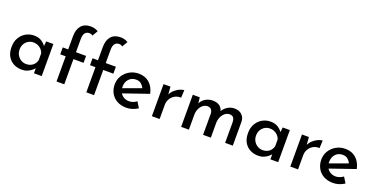

<svg xmlns="http://www.w3.org/2000/svg" viewBox="-23 -1559 4604 2350"><g transform="rotate(20 2279.5 -383.5)"><path d="M254 10Q195 10 147 -15Q99 -40 71 -88.5Q43 -137 43 -209Q43 -279 72.5 -329.5Q102 -380 150.5 -407.5Q199 -435 256 -435Q314 -435 352 -411.5Q390 -388 412 -355L419 -418H512V0H411V-66Q400 -52 378 -34Q356 -16 325 -3Q294 10 254 10ZM281 -73Q331 -73 365.5 -99.5Q400 -126 411 -172V-258Q399 -299 362.5 -326Q326 -353 278 -353Q242 -353 212 -335.5Q182 -318 164 -286.5Q146 -255 146 -214Q146 -174 164.5 -142Q183 -110 214 -91.5Q245 -73 281 -73Z M705 0V-328H634V-418H705V-589Q705 -678 747.5 -727.5Q790 -777 872 -777Q894 -777 920.5 -770.5Q947 -764 968 -750L925 -677Q916 -687 904.5 -690.5Q893 -694 882 -694Q847 -694 826.5 -669.5Q806 -645 806 -587V-418H938V-328H806V0Z M1093 0V-328H1022V-418H1093V-589Q1093 -678 1135.5 -727.5Q1178 -777 1260 -777Q1282 -777 1308.5 -770.5Q1335 -764 1356 -750L1313 -677Q1304 -687 1292.5 -690.5Q1281 -694 1270 -694Q1235 -694 1214.5 -669.5Q1194 -645 1194 -587V-418H1326V-328H1194V0Z M1618 10Q1546 10 1494 -18.5Q1442 -47 1414 -97.5Q1386 -148 1386 -212Q1386 -274 1417.5 -324.5Q1449 -375 1502 -405Q1555 -435 1620 -435Q1704 -435 1759.5 -386.5Q1815 -338 1834 -250L1507 -137Q1525 -108 1554.5 -92Q1584 -76 1620 -76Q1647 -76 1672 -85.5Q1697 -95 1719 -111L1765 -36Q1733 -15 1694.5 -2.5Q1656 10 1618 10ZM1487 -197 1720 -282Q1707 -311 1681.5 -333Q1656 -355 1613 -355Q1557 -355 1521.5 -316.5Q1486 -278 1486 -218Q1486 -207 1487 -197Z M2037 -418 2045 -319Q2063 -355 2093 -381Q2123 -407 2155.5 -421Q2188 -435 2211 -435L2206 -335Q2159 -338 2123.5 -317Q2088 -296 2068 -261Q2048 -226 2048 -186V0H1947V-418Z M2419 -418 2427 -342Q2450 -386 2491.5 -410.5Q2533 -435 2586 -435Q2637 -435 2671.5 -411.5Q2706 -388 2715 -346Q2741 -388 2781 -411.5Q2821 -435 2866 -435Q2928 -435 2964 -400.5Q3000 -366 3001 -310V0H2901V-272Q2900 -304 2886.5 -325Q2873 -346 2838 -348Q2802 -348 2774.5 -326Q2747 -304 2731.5 -269Q2716 -234 2715 -194V0H2614V-272Q2613 -304 2598.5 -325Q2584 -346 2549 -348Q2514 -348 2486.5 -326Q2459 -304 2444 -268.5Q2429 -233 2429 -193V0H2328V-418Z M3334 10Q3275 10 3227 -15Q3179 -40 3151 -88.5Q3123 -137 3123 -209Q3123 -279 3152.5 -329.5Q3182 -380 3230.5 -407.5Q3279 -435 3336 -435Q3394 -435 3432 -411.5Q3470 -388 3492 -355L3499 -418H3592V0H3491V-66Q3480 -52 3458 -34Q3436 -16 3405 -3Q3374 10 3334 10ZM3361 -73Q3411 -73 3445.5 -99.5Q3480 -126 3491 -172V-258Q3479 -299 3442.5 -326Q3406 -353 3358 -353Q3322 -353 3292 -335.5Q3262 -318 3244 -286.5Q3226 -255 3226 -214Q3226 -174 3244.5 -142Q3263 -110 3294 -91.5Q3325 -73 3361 -73Z M3840 -418 3848 -319Q3866 -355 3896 -381Q3926 -407 3958.5 -421Q3991 -435 4014 -435L4009 -335Q3962 -338 3926.5 -317Q3891 -296 3871 -261Q3851 -226 3851 -186V0H3750V-418Z M4309 10Q4237 10 4185 -18.5Q4133 -47 4105 -97.5Q4077 -148 4077 -212Q4077 -274 4108.5 -324.5Q4140 -375 4193 -405Q4246 -435 4311 -435Q4395 -435 4450.5 -386.5Q4506 -338 4525 -250L4198 -137Q4216 -108 4245.5 -92Q4275 -76 4311 -76Q4338 -76 4363 -85.5Q4388 -95 4410 -111L4456 -36Q4424 -15 4385.5 -2.5Q4347 10 4309 10ZM4178 -197 4411 -282Q4398 -311 4372.5 -333Q4347 -355 4304 -355Q4248 -355 4212.5 -316.5Q4177 -278 4177 -218Q4177 -207 4178 -197Z"/></g></svg>

Font: Reem Kufi Ink
Style: Regular
Weight: 400
Designer: Khaled Hosny
Version: Version 1.7